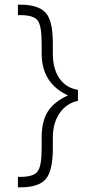

<svg xmlns="http://www.w3.org/2000/svg" viewBox="-20 -665 403 825"><path d="M315 -279V-232Q265 -221 236 -178.5Q207 -136 207 -74V-27Q207 68 177 104Q147 140 67 140H57V95H67Q124 95 141.5 72Q159 49 159 -27V-74Q159 -143 185 -185Q211 -227 272 -255Q159 -307 159 -435V-479Q159 -555 141.5 -577.5Q124 -600 67 -600H57V-645H67Q155 -645 184 -600Q207 -564 207 -479V-435Q207 -369 235.5 -328Q264 -287 315 -279Z"/></svg>

Font: TajawalTap
Style: Regular
Weight: 300
Designer: Boutros Fonts
Foundry: Created by Boutros International 2017
Version: Version 2.700